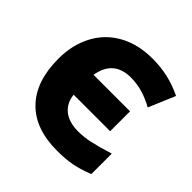

<svg xmlns="http://www.w3.org/2000/svg" viewBox="-187 -886 1060 1060"><g transform="rotate(45 343.0 -356.5)"><path d="M408.2 -564.9Q273.4 -564.9 251 -429.2H536.1V-273.9H251Q257.8 -213.4 299.3 -180.7Q340.8 -147.9 412.1 -147.9Q455.6 -147.9 503.9 -158.2Q552.2 -168.5 629.9 -192.9V-33.2Q570.3 -9.3 520.8 0.2Q471.2 9.8 404.8 9.8Q233.9 9.8 142.3 -84.5Q50.8 -178.7 50.8 -355Q50.8 -463.9 95.5 -547.9Q140.1 -631.8 223.6 -677.5Q307.1 -723.1 418.9 -723.1Q482.4 -723.1 539.6 -710.2Q596.7 -697.3 655.8 -668.9L589.8 -513.2Q498.5 -564.9 408.2 -564.9Z"/></g></svg>

Font: Black Ops One [rus by aLiNcE]
Style: Regular
Weight: 400
Designer: James Grieshaber
Foundry: James Grieshaber
Version: Version 1.002;May 25, 2024;FontCreator 13.0.0.2680 64-bit